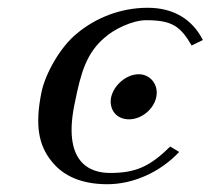

<svg xmlns="http://www.w3.org/2000/svg" viewBox="-20 -462 542 494"><path d="M173 -200C188 -274 202 -325 249 -365C272 -386 320 -410 356 -410C422 -410 444 -395 473 -345L502 -359C475 -412 427 -442 360 -442C289 -442 224 -415 177 -375C135 -341 97 -273 87 -226C69 -139 80 -88 112 -48C143 -8 192 12 256 12C322 12 391 -18 441 -71L418 -85C366 -34 330 -17 263 -17C211 -17 139 -44 173 -200ZM312 -155C345 -155 376 -182 382 -212C389 -245 366 -271 337 -271C305 -271 273 -243 266 -212C260 -183 277 -155 312 -155Z"/></svg>

Font: Libertinus Sans
Style: Italic
Weight: 400
Italic angle: -12°
Designer: Philipp H. Poll, Khaled Hosny
Foundry: Caleb Maclennan
Version: Version 7.050;RELEASE